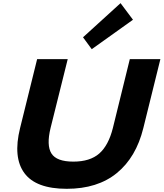

<svg xmlns="http://www.w3.org/2000/svg" viewBox="-20 -1184 1034 1214"><path d="M994.1 -810.1 886.2 -374Q840.8 -189.5 718.8 -89.8Q596.7 9.8 401.9 9.8Q207.5 9.8 134.3 -89.4Q61 -188.5 106.9 -374L214.8 -810.1H408.2L299.8 -375Q272.9 -264.6 305.4 -213.4Q337.9 -162.1 443.8 -162.1Q549.3 -162.1 607.7 -213.4Q666 -264.6 693.8 -375L800.8 -810.1ZM742.2 -1164.1 820.8 -1059.1 560.1 -873 504.9 -948.2Z"/></svg>

Font: Sinkin Sans 800 Black Italic
Style: Regular
Weight: 900
Italic angle: -112°
Designer: Keith Bates
Foundry: K-Type
Version: Sinkin Sans (version 1.0)  by Keith Bates   •   © 2014   www